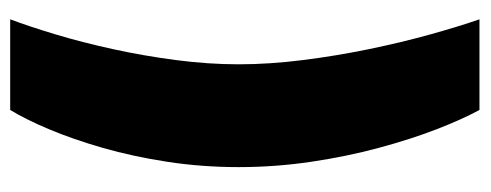

<svg xmlns="http://www.w3.org/2000/svg" viewBox="-298 -840 915 358"><g transform="rotate(90 159.0 -661.5)"><path d="M185.5 -223.5Q202.9 -251.8 221.5 -296Q240.1 -340.1 256.2 -396Q272.3 -452 282.2 -516.6Q292.1 -581.2 292.1 -649.5Q292.1 -717.8 282.2 -784.4Q272.3 -851 256.2 -910.8Q240.1 -970.5 221.5 -1018.6Q202.9 -1066.7 185.5 -1098.5H16.5Q29.8 -1060.2 44.6 -1007Q59.4 -953.9 72 -893Q84.6 -832 92.5 -769.4Q100.4 -706.8 100.4 -649.5Q100.4 -592.7 92.5 -532.4Q84.6 -472.1 72 -414.6Q59.4 -357.1 44.6 -308Q29.8 -258.8 16.5 -223.5Z"/></g></svg>

Font: Titillium Web SemiBold
Style: Regular
Weight: 600
Designer: Mohamed Gaber, Accademia di Belle Arti di Urbino
Foundry: Kief Type Foundry, Accademia di Belle Arti di Urbino
Version: Version 3.000; ttfautohint (v1.8.4)